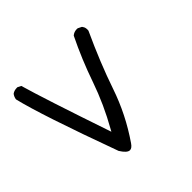

<svg xmlns="http://www.w3.org/2000/svg" viewBox="-128 -458 755 755"><g transform="rotate(-45 250.0 -80.0)"><path d="M193.8 164.6Q205.1 164.6 216.3 147.9Q281.2 53.7 317.6 -53.5Q354 -160.6 410.6 -283.2Q411.1 -286.1 411.1 -288.8Q411.1 -291.5 410.6 -295.9Q409.2 -304.7 403.3 -312L387.7 -319.8Q385.3 -320.3 383.3 -320.3Q367.2 -320.3 356 -310.5Q312.5 -221.7 280.3 -128.4Q248 -35.2 198.2 52.7L193.4 61.5Q97.2 -221.7 70.3 -316.4L55.7 -323.7Q54.2 -323.7 53.2 -323.7Q37.6 -323.7 27.3 -315.9Q20 -306.6 18.1 -293.9Q44.4 -182.6 160.2 134.8Q178.7 164.6 193.8 164.6Z"/></g></svg>

Font: Bakudai
Style: Light
Weight: 300
Version: Version 1.48